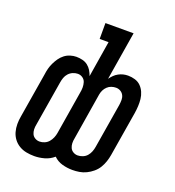

<svg xmlns="http://www.w3.org/2000/svg" viewBox="-135 -841 869 955"><g transform="rotate(20 300.0 -363.5)"><path d="M153 8Q131 8 110.5 4Q90 0 72.5 -10.5Q55 -21 43 -37Q31 -53 25.5 -72.5Q20 -92 20 -113.5Q20 -135 24 -156L63 -392Q65 -408 69 -423.5Q73 -439 80.5 -454.5Q88 -470 97.5 -483.5Q107 -497 120.5 -507.5Q134 -518 150.5 -523Q167 -528 182 -528Q199 -528 215 -524Q231 -520 243 -510.5Q255 -501 263 -488Q271 -475 276 -460L307 -651H260V-735H409L367 -479Q375 -490 384.5 -499.5Q394 -509 406 -515.5Q418 -522 430.5 -525Q443 -528 456 -528Q475 -528 493 -522.5Q511 -517 523.5 -504.5Q536 -492 543.5 -475Q551 -458 553 -439.5Q555 -421 554 -402Q553 -383 550 -364L511 -128Q508 -110 502 -92Q496 -74 486 -57.5Q476 -41 460.5 -28Q445 -15 427.5 -6.5Q410 2 391.5 5Q373 8 355 8Q327 8 300.5 0.5Q274 -7 255 -26Q233 -7 206 0.5Q179 8 153 8ZM355 -69Q368 -69 381.5 -74.5Q395 -80 404 -90.5Q413 -101 418 -114Q423 -127 425 -140L464 -376Q466 -390 466 -403Q466 -416 460.5 -427Q455 -438 444 -444.5Q433 -451 420 -451Q408 -451 396 -447Q384 -443 374.5 -434Q365 -425 359.5 -413.5Q354 -402 352 -390L312 -144Q309 -130 309.5 -117Q310 -104 315 -93Q320 -82 331 -75.5Q342 -69 355 -69ZM153 -69Q166 -69 179 -74.5Q192 -80 201 -90.5Q210 -101 215.5 -114Q221 -127 223 -140L260 -366Q263 -381 263 -395Q263 -409 259 -422Q255 -435 243.5 -443Q232 -451 218 -451Q205 -451 192 -445.5Q179 -440 169.5 -429.5Q160 -419 155.5 -406Q151 -393 149 -380L110 -144Q107 -130 107.5 -117Q108 -104 113 -93Q118 -82 129 -75.5Q140 -69 153 -69Z"/></g></svg>

Font: Iosevka HT Medium Extended
Style: Italic
Weight: 500
Width: 7
Italic angle: -9°
Monospace: yes
Designer: Belleve Invis
Foundry: Belleve Invis
Version: Version 32.3.0; ttfautohint (v1.8.4)